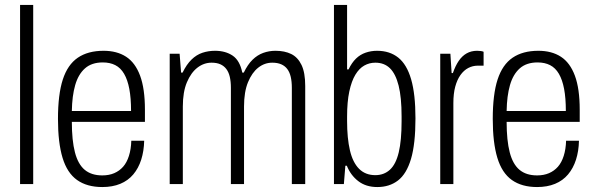

<svg xmlns="http://www.w3.org/2000/svg" viewBox="-20 -743 2399 775"><path d="M61 0V-723H114V0Z M393 12Q331 12 291 -16.5Q251 -45 232.5 -106Q214 -167 214 -263Q214 -362 233.5 -422Q253 -482 294 -510Q335 -538 398 -538Q452 -538 489 -514Q526 -490 545.5 -437.5Q565 -385 565 -300V-251H270Q270 -176 282.5 -128Q295 -80 322 -57.5Q349 -35 393 -35Q420 -35 441 -44Q462 -53 477 -70Q492 -87 500.5 -114Q509 -141 510 -175H562Q561 -133 550 -98.5Q539 -64 518 -39Q497 -14 465.5 -1Q434 12 393 12ZM270 -295H509Q509 -347 502 -384Q495 -421 481 -445Q467 -469 445.5 -480Q424 -491 395 -491Q350 -491 323 -467Q296 -443 283.5 -399.5Q271 -356 270 -295Z M665 0V-526H705L711 -450H717Q733 -483 753 -502.5Q773 -522 797 -530Q821 -538 848 -538Q890 -538 919 -518.5Q948 -499 958 -450H964Q980 -483 999.5 -502Q1019 -521 1042.5 -529.5Q1066 -538 1092 -538Q1129 -538 1155.5 -525Q1182 -512 1197 -481Q1212 -450 1212 -396V0H1158V-388Q1158 -414 1153.5 -433Q1149 -452 1139.5 -464.5Q1130 -477 1115 -483.5Q1100 -490 1079 -490Q1048 -490 1022.5 -470Q997 -450 981 -411Q965 -372 965 -313V0H912V-388Q912 -414 907.5 -433Q903 -452 893.5 -464.5Q884 -477 869.5 -483.5Q855 -490 834 -490Q803 -490 777 -470Q751 -450 734.5 -411Q718 -372 718 -313V0Z M1503 12Q1457 12 1426 -12Q1395 -36 1380 -74H1374L1368 0H1328V-723H1381V-463H1387Q1400 -490 1417 -506.5Q1434 -523 1456 -530.5Q1478 -538 1502 -538Q1553 -538 1587.5 -510.5Q1622 -483 1639.5 -423Q1657 -363 1657 -265Q1657 -162 1639 -101.5Q1621 -41 1586.5 -14.5Q1552 12 1503 12ZM1495 -36Q1530 -36 1554 -58Q1578 -80 1589.5 -128Q1601 -176 1601 -253V-273Q1601 -350 1589 -397.5Q1577 -445 1554 -467.5Q1531 -490 1495 -490Q1471 -490 1450.5 -478.5Q1430 -467 1414.5 -441.5Q1399 -416 1390 -374Q1381 -332 1381 -272V-255Q1381 -185 1392.5 -136Q1404 -87 1429.5 -61.5Q1455 -36 1495 -36Z M1757 0V-526H1798L1803 -448H1808Q1818 -477 1831.5 -497Q1845 -517 1863.5 -527.5Q1882 -538 1906 -538Q1914 -538 1921 -537Q1928 -536 1932 -534V-478H1909Q1888 -478 1870 -468.5Q1852 -459 1838.5 -440Q1825 -421 1817.5 -393Q1810 -365 1810 -327V0Z M2148 12Q2086 12 2046 -16.5Q2006 -45 1987.5 -106Q1969 -167 1969 -263Q1969 -362 1988.5 -422Q2008 -482 2049 -510Q2090 -538 2153 -538Q2207 -538 2244 -514Q2281 -490 2300.5 -437.5Q2320 -385 2320 -300V-251H2025Q2025 -176 2037.5 -128Q2050 -80 2077 -57.5Q2104 -35 2148 -35Q2175 -35 2196 -44Q2217 -53 2232 -70Q2247 -87 2255.5 -114Q2264 -141 2265 -175H2317Q2316 -133 2305 -98.5Q2294 -64 2273 -39Q2252 -14 2220.5 -1Q2189 12 2148 12ZM2025 -295H2264Q2264 -347 2257 -384Q2250 -421 2236 -445Q2222 -469 2200.5 -480Q2179 -491 2150 -491Q2105 -491 2078 -467Q2051 -443 2038.5 -399.5Q2026 -356 2025 -295Z"/></svg>

Font: Archivo Condensed ExtraLight
Style: Regular
Weight: 250
Width: 3
Designer: Hector Gatti
Foundry: Omnibus-Type
Version: Version 2.001